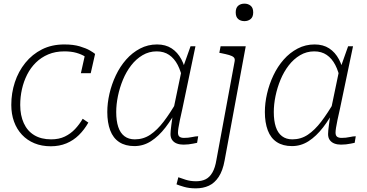

<svg xmlns="http://www.w3.org/2000/svg" viewBox="-20 -791 2012 1054"><path d="M261 -26Q304 -26 336 -41.5Q368 -57 392 -82.5Q416 -108 434 -139L465 -118Q443 -79 413 -49.5Q383 -20 344.5 -4Q306 12 259 12Q209 12 169 -4.5Q129 -21 100.5 -51.5Q72 -82 57 -123.5Q42 -165 42 -215Q42 -280 61.5 -339.5Q81 -399 119 -446Q157 -493 210.5 -520Q264 -547 333 -547Q383 -547 418 -536.5Q453 -526 473.5 -514Q494 -502 502 -495L478 -389H424L449 -501Q461 -496 467 -490Q473 -484 475 -477.5Q477 -471 476.5 -465.5Q476 -460 475 -456Q465 -469 446 -481Q427 -493 399 -501Q371 -509 333 -509Q284 -509 245 -492.5Q206 -476 177 -447.5Q148 -419 129 -381.5Q110 -344 100.5 -301.5Q91 -259 91 -215Q91 -158 110.5 -115Q130 -72 168 -49Q206 -26 261 -26Z M1004 -377 984 -347Q974 -399 955.5 -434.5Q937 -470 908.5 -489.5Q880 -509 840 -509Q798 -509 762.5 -488Q727 -467 700 -432Q673 -397 655 -353.5Q637 -310 627.5 -264Q618 -218 618 -176Q618 -128 629 -94.5Q640 -61 663 -43.5Q686 -26 720 -26Q767 -26 805 -51.5Q843 -77 878.5 -123.5Q914 -170 951 -234L958 -203Q926 -140 888.5 -91.5Q851 -43 809 -16Q767 11 718 11Q668 11 634.5 -11Q601 -33 585 -75.5Q569 -118 569 -176Q569 -225 581 -277Q593 -329 616 -377.5Q639 -426 672.5 -464Q706 -502 749 -524.5Q792 -547 842 -547Q889 -547 922 -525.5Q955 -504 975.5 -465.5Q996 -427 1004 -377ZM1053 -537 981 -193Q973 -158 967.5 -132Q962 -106 959.5 -89Q957 -72 957 -63Q957 -47 965.5 -40.5Q974 -34 990 -34Q1014 -34 1034 -38.5Q1054 -43 1068 -43L1062 -7Q1052 -5 1040 -2.5Q1028 0 1014.5 1.5Q1001 3 987 3Q967 3 951 -3Q935 -9 925.5 -22Q916 -35 916 -55Q916 -70 920.5 -104Q925 -138 930 -173V-180L976 -401L981 -410L1026 -537Z M1322 -675Q1301 -675 1287.5 -686.5Q1274 -698 1274 -723Q1274 -748 1287.5 -759.5Q1301 -771 1322 -771Q1342 -771 1356 -759.5Q1370 -748 1370 -723Q1370 -698 1356 -686.5Q1342 -675 1322 -675ZM949 221 959 182Q972 187 998.5 195.5Q1025 204 1056 204Q1087 204 1109 193Q1131 182 1146 156Q1161 130 1168 87L1268 -454Q1271 -469 1263 -476.5Q1255 -484 1237.5 -489Q1220 -494 1195 -499L1184 -501L1191 -537H1329L1213 90Q1203 146 1180.5 180Q1158 214 1126.5 228.5Q1095 243 1055 243Q1018 243 989.5 234.5Q961 226 949 221Z M1869 -377 1849 -347Q1839 -399 1820.5 -434.5Q1802 -470 1773.5 -489.5Q1745 -509 1705 -509Q1663 -509 1627.5 -488Q1592 -467 1565 -432Q1538 -397 1520 -353.5Q1502 -310 1492.5 -264Q1483 -218 1483 -176Q1483 -128 1494 -94.5Q1505 -61 1528 -43.5Q1551 -26 1585 -26Q1632 -26 1670 -51.5Q1708 -77 1743.5 -123.5Q1779 -170 1816 -234L1823 -203Q1791 -140 1753.5 -91.5Q1716 -43 1674 -16Q1632 11 1583 11Q1533 11 1499.5 -11Q1466 -33 1450 -75.5Q1434 -118 1434 -176Q1434 -225 1446 -277Q1458 -329 1481 -377.5Q1504 -426 1537.5 -464Q1571 -502 1614 -524.5Q1657 -547 1707 -547Q1754 -547 1787 -525.5Q1820 -504 1840.5 -465.5Q1861 -427 1869 -377ZM1918 -537 1846 -193Q1838 -158 1832.5 -132Q1827 -106 1824.5 -89Q1822 -72 1822 -63Q1822 -47 1830.5 -40.5Q1839 -34 1855 -34Q1879 -34 1899 -38.5Q1919 -43 1933 -43L1927 -7Q1917 -5 1905 -2.5Q1893 0 1879.5 1.5Q1866 3 1852 3Q1832 3 1816 -3Q1800 -9 1790.5 -22Q1781 -35 1781 -55Q1781 -70 1785.5 -104Q1790 -138 1795 -173V-180L1841 -401L1846 -410L1891 -537Z"/></svg>

Font: Roboto Serif Thin
Style: Italic
Weight: 250
Italic angle: -10°
Version: Version 1.007